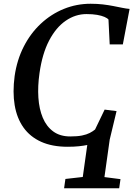

<svg xmlns="http://www.w3.org/2000/svg" viewBox="-20 -771 710 1023"><path d="M321.5 232 328.5 182.5 421 172 445 1.5Q426 5.5 400.5 8.2Q375 11 340 11Q258 11 199.2 -15.5Q140.5 -42 105.2 -91.5Q70 -141 58.2 -210.5Q46.5 -280 58 -366Q70.5 -452.5 106.8 -523.2Q143 -594 197.8 -645Q252.5 -696 320.2 -723.5Q388 -751 463 -751Q498 -751 527.8 -747.5Q557.5 -744 583 -739Q608.5 -734 630.5 -729.5Q652.5 -725 670.5 -723.5L634.5 -534.5H564.5L558 -667Q551.5 -674.5 536.5 -681Q521.5 -687.5 497.5 -691.8Q473.5 -696 441 -696Q381.5 -696 329.8 -660.2Q278 -624.5 241.5 -554.5Q205 -484.5 190.5 -381.5Q180.5 -312 184.5 -251Q188.5 -190 208 -143.5Q227.5 -97 263.8 -70.5Q300 -44 354.5 -44Q392 -44 416.8 -49Q441.5 -54 458 -62.5Q474.5 -71 486.5 -81L537.5 -187L601 -179L564.5 -27L536.5 172.5L622 183.5L615 232Z"/></svg>

Font: Merriweather 28pt Medium
Style: Italic
Weight: 500
Italic angle: -7.8°
Version: Version 2.101